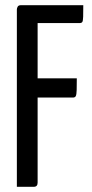

<svg xmlns="http://www.w3.org/2000/svg" viewBox="-20 -720 353 740"><path d="M286 -631H125V-418H276Q276 -391 275.5 -373Q275 -355 272 -349.5Q269 -344 261 -344H125V-16Q125 -1 125 -1Q125 -1 125 -1Q125 -1 125 -16Q125 0 110 0H45V-684Q45 -688 48 -694Q51 -700 61 -700H301Q301 -672 300.5 -655.5Q300 -639 297 -635Q294 -631 286 -631Z"/></svg>

Font: Yanone Kaffeesatz
Style: Regular
Weight: 400
Designer: Yanone (Cyrillic: Daniel Pouzeot & Huerta Tipografica)
Foundry: Yanone
Version: Version 1.100;PS 001.100;hotconv 1.0.70;makeotf.lib2.5.58329